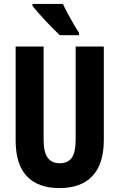

<svg xmlns="http://www.w3.org/2000/svg" viewBox="-20 -952 610 982"><path d="M511 -237Q511 -114 453 -52Q395 10 284 10Q175 10 117.5 -50.5Q60 -111 60 -234V-714H203V-239Q203 -173 224 -145Q245 -117 285 -117Q327 -117 347 -145Q367 -173 367 -240V-714H511ZM302 -932Q311 -911 326.5 -882.5Q342 -854 357.5 -827.5Q373 -801 384 -785V-772H286Q273 -784 253.5 -803.5Q234 -823 213 -845.5Q192 -868 174 -888.5Q156 -909 146 -922V-932Z"/></svg>

Font: Noto Sans Bengali ExtraCondensed
Style: Bold
Weight: 700
Width: 2
Designer: Joana Ranito - Universal Thirst; Jelle Bosma - Monotype Design Team
Foundry: Universal Thirst ehf.
Version: Version 3.000; ttfautohint (v1.8.4.7-5d5b)